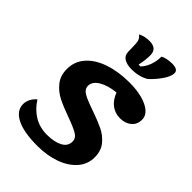

<svg xmlns="http://www.w3.org/2000/svg" viewBox="-293 -1154 1310 1310"><g transform="rotate(45 362.0 -499.0)"><path d="M49 -108Q49 -133 61.5 -158Q74 -183 96 -200Q133 -141 187.5 -108Q242 -75 312 -75Q382 -75 425.5 -98Q469 -121 469 -166Q469 -199 435 -219Q401 -239 328 -265Q253 -292 206 -316Q159 -340 125 -382.5Q91 -425 91 -489Q91 -563 139 -616.5Q187 -670 270.5 -698Q354 -726 459 -726Q531 -726 585 -711Q639 -696 669 -669.5Q699 -643 699 -608Q699 -560 666.5 -533.5Q634 -507 585 -507Q537 -507 500.5 -534.5Q464 -562 444 -615Q367 -607 320.5 -578.5Q274 -550 274 -510Q274 -477 308 -457.5Q342 -438 416 -413Q490 -387 537 -364.5Q584 -342 618 -301Q652 -260 652 -197Q652 -129 607 -78.5Q562 -28 486.5 -1.5Q411 25 321 25Q187 25 118 -10.5Q49 -46 49 -108ZM405 -799Q360 -799 332.5 -815.5Q305 -832 304 -867L302 -939Q302 -982 272 -1004Q310 -1023 356 -1023Q390 -1023 409 -1007.5Q428 -992 428 -955Q428 -913 416 -856H434Q460 -883 474 -922.5Q488 -962 488 -1005Q502 -1013 525 -1018Q548 -1023 574 -1023Q631 -1023 631 -988Q631 -956 599 -910Q567 -864 530 -831Q507 -816 474.5 -807.5Q442 -799 405 -799Z"/></g></svg>

Font: Lemonada SemiBold
Style: Regular
Weight: 600
Designer: Mohamed Gaber (Arabic) Eduardo Tunni (Latin)
Foundry: Kief Type Foundry
Version: Version 3.006